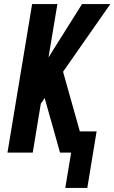

<svg xmlns="http://www.w3.org/2000/svg" viewBox="-20 -755 566 950"><path d="M303 175 332 0H277L201 -270L182 -242L142 0H17L139 -735H264L220 -471L386 -735H526L292 -400L375 -105H458L412 175Z"/></svg>

Font: Iosevka SS04 Extrabold Oblique
Style: Regular
Weight: 800
Italic angle: -9°
Monospace: yes
Designer: Belleve Invis
Foundry: Belleve Invis
Version: Version 19.0.0; ttfautohint (v1.8.4)